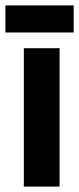

<svg xmlns="http://www.w3.org/2000/svg" viewBox="-45 -689 292 709"><path d="M43 -511V0H175V-511ZM-25 -569V-669H227V-569Z"/></svg>

Font: Jockey One
Style: Regular
Weight: 400
Designer: TypeTogether
Foundry: TypeTogether
Version: Version 1.002